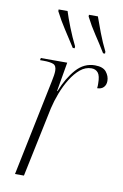

<svg xmlns="http://www.w3.org/2000/svg" viewBox="-87 -817 557 867"><g transform="rotate(10 191.5 -383.0)"><path d="M136 -441Q143 -473 143 -490Q143 -514 128 -520Q113 -526 83 -526H67L69 -536H190L167 -402H169Q194 -465 230 -505.5Q266 -546 316 -546Q353 -546 368 -527Q383 -508 383 -486Q383 -468 372.5 -457Q362 -446 343 -446Q344 -452 344 -457Q344 -462 344 -467Q344 -503 333 -516.5Q322 -530 303 -530Q275 -530 251.5 -510.5Q228 -491 208.5 -459.5Q189 -428 175 -391.5Q161 -355 153 -320L86 0H45ZM203 -606Q177 -647 154 -682Q131 -717 110 -758V-766H151Q160 -737 176.5 -695Q193 -653 212 -615V-606ZM342 -606Q317 -647 293.5 -682Q270 -717 249 -758V-766H290Q300 -737 316 -695Q332 -653 351 -615V-606Z"/></g></svg>

Font: Noto Serif Display SemiCondensed ExtraLight
Style: Italic
Weight: 200
Width: 4
Italic angle: -12°
Designer: Monotype Design Team
Foundry: Monotype Imaging Inc.
Version: Version 2.009